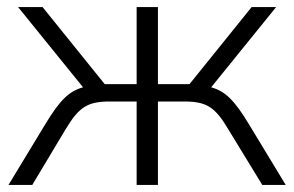

<svg xmlns="http://www.w3.org/2000/svg" viewBox="-20 -521 829 541"><path d="M107 -170 4 0H71L165 -157C203 -220 227 -235 290 -235H365V0H425V-235H499C561 -235 586 -220 623 -157L719 0H785L682 -170C641 -238 615 -264 575 -275L758 -501H689L514 -284H425V-501H365V-284H275L100 -501H31L214 -275C174 -264 148 -238 107 -170Z"/></svg>

Font: Poppy and Pepper Light
Style: Regular
Weight: 300
Designer: Thy Ha
Foundry: Thy Ha
Version: Version 0.001;Glyphs 3.2 (3227)